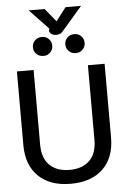

<svg xmlns="http://www.w3.org/2000/svg" viewBox="-67 -1111 771 1169"><g transform="rotate(-5 318.0 -527.0)"><path d="M50 -250V-700H152V-244Q152 -161 196 -118Q240 -75 318 -75Q396 -75 440 -118Q484 -161 484 -244V-700H586V-250Q586 -127 515 -58.5Q444 10 318 10Q192 10 121 -58.5Q50 -127 50 -250ZM268 -937 270 -942 154 -1064H251L317 -983L379 -1064H474L355 -926Q344 -912 334.5 -906.5Q325 -901 310 -901Q286 -901 274.5 -913Q263 -925 268 -937ZM160 -838Q160 -863 177 -879.5Q194 -896 220 -896Q245 -896 261.5 -879Q278 -862 278 -838Q278 -814 261.5 -797Q245 -780 220 -780Q194 -780 177 -796.5Q160 -813 160 -838ZM358 -838Q358 -863 375 -879.5Q392 -896 418 -896Q443 -896 459.5 -879Q476 -862 476 -838Q476 -814 459.5 -797Q443 -780 418 -780Q392 -780 375 -796.5Q358 -813 358 -838Z"/></g></svg>

Font: Niramit Medium
Style: Regular
Weight: 500
Designer: Katatrad Aksorn Co.,Ltd.
Foundry: Cadson Demak Co.,Ltd.
Version: Version 1.000; ttfautohint (v1.6)